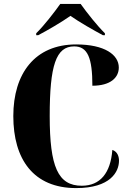

<svg xmlns="http://www.w3.org/2000/svg" viewBox="-20 -951 666 981"><path d="M165 -781V-771H175C221 -795 295 -838 340 -870C385 -838 461 -795 506 -771H516V-781C477 -819 424 -886 392 -931H288C256 -886 204 -819 165 -781ZM369 10C544 10 588 -73 588 -130C588 -150 581 -176 554 -185C545 -67 492 -2 398 -2C276 -2 234 -99 234 -358C234 -617 266 -714 359 -714C428 -714 452 -655 452 -513C544 -513 587 -554 587 -606C587 -671 515 -724 369 -724C158 -724 48 -575 48 -358C48 -137 151 10 369 10Z"/></svg>

Font: Noto Serif Display Condensed Black
Style: Regular
Weight: 900
Width: 3
Designer: Monotype Design Team
Foundry: Monotype Imaging Inc.
Version: Version 2.009